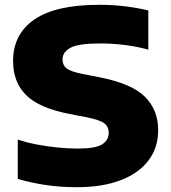

<svg xmlns="http://www.w3.org/2000/svg" viewBox="-20 -770 714 800"><path d="M301 10Q229.5 10 168 0.5Q106.5 -9 54 -24.5V-188.5Q89 -176.5 133.2 -168Q177.5 -159.5 222 -155.2Q266.5 -151 303 -151Q379 -151 406 -168.8Q433 -186.5 433 -217Q433 -243 413.2 -257.2Q393.5 -271.5 335 -282.5L268 -295.5Q142.5 -320 88.5 -374Q34.5 -428 34.5 -515.5Q34.5 -628 123.5 -689Q212.5 -750 392.5 -750Q453 -750 505.2 -743.2Q557.5 -736.5 598 -726.5V-563Q559 -574.5 505.2 -581.8Q451.5 -589 398 -589Q306.5 -589 273.5 -570.8Q240.5 -552.5 240.5 -523Q240.5 -498.5 257.2 -485.2Q274 -472 323 -462L390 -449Q527.5 -422.5 583.2 -367.5Q639 -312.5 639 -227.5Q639 -154 598.2 -100.8Q557.5 -47.5 481.8 -18.8Q406 10 301 10Z"/></svg>

Font: Encode Sans Exp XBd
Style: Regular
Weight: 800
Width: 7
Designer: Multiple Designers
Foundry: Impallari Type
Version: Version 3.002; ttfautohint (v1.8.3) -l 8 -r 50 -G 200 -x 14 